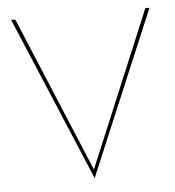

<svg xmlns="http://www.w3.org/2000/svg" viewBox="-42 -499 503 553"><g transform="rotate(-5 210.0 -222.5)"><path d="M10 -460 210 15 410 -460H398L210 -10L22 -460Z"/></g></svg>

Font: Jost Thin
Style: Regular
Weight: 250
Version: Version 3.710